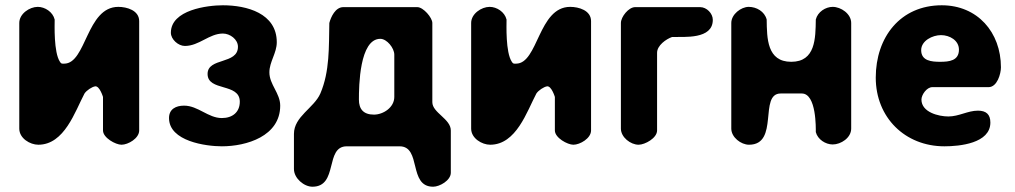

<svg xmlns="http://www.w3.org/2000/svg" viewBox="-20 -547 3843 727"><path d="M123 -521C92 -521 53 -495 53 -460V-60C53 -23 94 1 125 1C224 1 264 -125 300 -193C308 -205 328 -218 340 -220C357 -223 370 -180 370 -180V-53C370 -25 418 1 440 1C465 1 507 -23 507 -53V-467C507 -508 460 -521 428 -521C307 -521 307 -306 223 -306C214 -306 212 -305 207 -313C183 -349 187 -453 187 -473C180 -502 150 -521 123 -521Z M620 -100C620 -12 760 7 820 7C913 7 1041 -31 1041 -147C1041 -194 1000 -227 1000 -273C1000 -313 1028 -346 1028 -387C1028 -497 914 -527 824 -527C766 -527 627 -510 627 -423C627 -398 655 -373 680 -373C734 -373 772 -420 824 -420C851 -420 881 -398 881 -370C881 -302 766 -330 766 -267C766 -200 888 -234 888 -162C888 -122 860 -100 820 -100C768 -100 730 -147 677 -147C646 -147 620 -134 620 -100Z M1227 -460C1225 -370 1229 -277 1193 -193C1169 -138 1093 -106 1093 -40V93C1093 128 1131 160 1163 160C1262 160 1209 7 1293 7H1493C1577 7 1525 160 1620 160C1645 160 1687 136 1687 107V-53C1687 -97 1617 -120 1617 -160V-460C1617 -480 1583 -520 1560 -520H1280C1250 -520 1233 -483 1227 -460ZM1339 -170C1339 -220 1341 -400 1420 -400C1445 -400 1473 -365 1473 -340V-180C1473 -140 1431 -113 1396 -113C1356 -113 1339 -134 1339 -170Z M1834 -521C1803 -521 1764 -495 1764 -460V-60C1764 -23 1805 1 1836 1C1935 1 1975 -125 2011 -193C2019 -205 2039 -218 2051 -220C2068 -223 2081 -180 2081 -180V-53C2081 -25 2129 1 2151 1C2176 1 2218 -23 2218 -53V-467C2218 -508 2171 -521 2139 -521C2018 -521 2018 -306 1934 -306C1925 -306 1923 -305 1918 -313C1894 -349 1898 -453 1898 -473C1891 -502 1861 -521 1834 -521Z M2679 -472C2679 -496 2656 -520 2631 -520H2385C2360 -520 2331 -483 2331 -460V-60C2331 -27 2368 1 2398 1C2422 1 2468 -24 2468 -53V-347C2468 -375 2502 -399 2525 -407C2571 -408 2679 -397 2679 -472Z M2815 -521C2786 -521 2749 -493 2749 -460V-60C2749 -27 2786 1 2816 1C2932 1 2852 -193 2936 -193H3016C3072 -193 3069 -60 3069 -47C3076 -19 3106 0 3133 0C3164 0 3203 -25 3203 -60V-460C3203 -495 3164 -521 3133 -521C3106 -521 3076 -502 3069 -473C3068 -402 3068 -313 2976 -313C2884 -313 2884 -402 2883 -473C2875 -504 2844 -521 2815 -521Z M3296 -253C3296 -102 3407 7 3556 7C3613 7 3730 -4 3730 -83C3730 -114 3714 -128 3683 -128C3644 -128 3611 -106 3571 -106C3534 -106 3469 -122 3469 -170C3469 -188 3489 -217 3510 -217H3723C3756 -217 3770 -268 3770 -292C3770 -425 3681 -527 3546 -527C3389 -527 3296 -406 3296 -253ZM3468 -357C3468 -393 3511 -414 3543 -414C3576 -414 3611 -394 3611 -359C3611 -317 3574 -313 3540 -313C3508 -313 3468 -316 3468 -357Z"/></svg>

Font: Asimov Print
Style: Regular
Weight: 500
Designer: Google
Version: Version 2.000980: 2014